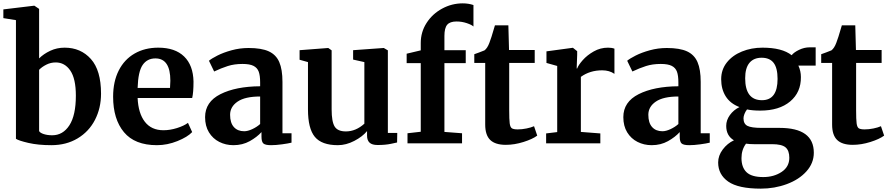

<svg xmlns="http://www.w3.org/2000/svg" viewBox="-20 -854 5296 1144"><path d="M0 -798 183 -820H185L213 -801V-506Q240 -533 279.5 -551.5Q319 -570 365 -570Q461 -570 521.5 -502.5Q582 -435 582 -296Q582 -210 546 -140Q510 -70 442.5 -29.5Q375 11 286 11Q207 11 149 -2.5Q91 -16 75 -27V-734L0 -746ZM213 -438V-73Q219 -62 241 -55Q263 -48 291 -48Q355 -48 393.5 -107.5Q432 -167 432 -284Q432 -385 399 -433.5Q366 -482 312 -482Q282 -482 255.5 -468.5Q229 -455 213 -438Z M654 -278Q654 -368 687.5 -434Q721 -500 782 -535Q843 -570 923 -570Q1023 -570 1077 -517.5Q1131 -465 1133 -368Q1133 -302 1125 -270H800Q804 -179 843 -128.5Q882 -78 954 -78Q993 -78 1034.5 -91Q1076 -104 1100 -122L1125 -67Q1098 -38 1037.5 -13.5Q977 11 915 11Q783 11 718.5 -66.5Q654 -144 654 -278ZM993 -330Q995 -358 995 -373Q995 -506 906 -506Q857 -506 830 -467Q803 -428 800 -330Z M1530 -340V-363Q1530 -404 1521.5 -427Q1513 -450 1490.5 -461.5Q1468 -473 1425 -473Q1376 -473 1337 -460.5Q1298 -448 1256 -428L1225 -492Q1240 -505 1275.5 -523Q1311 -541 1360 -554.5Q1409 -568 1461 -568Q1538 -568 1581.5 -548Q1625 -528 1644 -484Q1663 -440 1663 -366V-60H1717V-4Q1697 1 1660 6Q1623 11 1595 11Q1561 11 1549.5 1Q1538 -9 1538 -40V-67Q1511 -37 1468 -13Q1425 11 1371 11Q1325 11 1286.5 -8.5Q1248 -28 1225 -65.5Q1202 -103 1202 -156Q1202 -247 1293.5 -293Q1385 -339 1530 -340ZM1530 -115V-279Q1440 -279 1395.5 -248.5Q1351 -218 1351 -170Q1351 -122 1373.5 -97Q1396 -72 1435 -72Q1456 -72 1483 -84.5Q1510 -97 1530 -115Z M2167 -46V-73Q2140 -40 2091 -14.5Q2042 11 1993 11Q1897 11 1856 -38.5Q1815 -88 1815 -202V-484L1765 -498V-555L1935 -568H1936L1956 -554V-202Q1956 -129 1974 -100Q1992 -71 2041 -71Q2100 -71 2151 -117V-484L2084 -499V-555L2265 -568H2267L2291 -554V-62H2347L2346 -5Q2342 -4 2309 3Q2276 10 2230 10Q2197 10 2182 -4Q2167 -18 2167 -46Z M2487 -478H2403V-534L2487 -554V-598Q2487 -663 2521.5 -717Q2556 -771 2614 -802.5Q2672 -834 2737 -834Q2771 -834 2801 -824V-696Q2791 -706 2761.5 -716Q2732 -726 2700 -726Q2661 -726 2644.5 -706.5Q2628 -687 2628 -640V-555H2755V-478H2628V-68L2733 -60V0H2408V-60L2487 -69Z M2871 -112V-479H2806V-531Q2814 -534 2835 -541.5Q2856 -549 2867 -554Q2884 -567 2896 -599Q2905 -620 2929 -703H3009L3013 -556H3166V-479H3014V-198Q3014 -142 3017 -119Q3020 -96 3030 -89.5Q3040 -83 3065 -83Q3090 -83 3117 -88.5Q3144 -94 3162 -102L3181 -46Q3153 -25 3099 -8Q3045 9 2994 9Q2931 9 2901 -20Q2871 -49 2871 -112Z M3234 -59 3300 -67V-461L3236 -479V-548L3391 -569H3394L3419 -549V-527L3416 -446H3419Q3426 -466 3452 -495.5Q3478 -525 3517.5 -547.5Q3557 -570 3603 -570Q3625 -570 3641 -564V-414Q3611 -435 3568 -435Q3495 -435 3441 -396V-68L3557 -59V0H3234Z M4022 -340V-363Q4022 -404 4013.5 -427Q4005 -450 3982.5 -461.5Q3960 -473 3917 -473Q3868 -473 3829 -460.5Q3790 -448 3748 -428L3717 -492Q3732 -505 3767.5 -523Q3803 -541 3852 -554.5Q3901 -568 3953 -568Q4030 -568 4073.5 -548Q4117 -528 4136 -484Q4155 -440 4155 -366V-60H4209V-4Q4189 1 4152 6Q4115 11 4087 11Q4053 11 4041.5 1Q4030 -9 4030 -40V-67Q4003 -37 3960 -13Q3917 11 3863 11Q3817 11 3778.5 -8.5Q3740 -28 3717 -65.5Q3694 -103 3694 -156Q3694 -247 3785.5 -293Q3877 -339 4022 -340ZM4022 -115V-279Q3932 -279 3887.5 -248.5Q3843 -218 3843 -170Q3843 -122 3865.5 -97Q3888 -72 3927 -72Q3948 -72 3975 -84.5Q4002 -97 4022 -115Z M4259 114Q4259 73 4286.5 36.5Q4314 0 4353 -18Q4307 -45 4307 -104Q4307 -138 4329 -168.5Q4351 -199 4386 -216Q4331 -237 4304 -280Q4277 -323 4277 -382Q4277 -439 4310.5 -481.5Q4344 -524 4400.5 -547Q4457 -570 4523 -570Q4640 -570 4697 -525Q4710 -542 4741 -557Q4772 -572 4805 -572H4840V-463H4737Q4752 -431 4752 -395Q4753 -304 4688 -249.5Q4623 -195 4510 -195Q4463 -195 4431 -202Q4421 -189 4415.5 -174.5Q4410 -160 4410 -149Q4410 -116 4433.5 -104Q4457 -92 4518 -92H4625Q4829 -92 4829 56Q4829 118 4785 167Q4741 216 4668 243Q4595 270 4513 270Q4379 270 4319 228Q4259 186 4259 114ZM4613 -384Q4613 -449 4589.5 -479.5Q4566 -510 4518 -510Q4471 -510 4445.5 -479.5Q4420 -449 4420 -388Q4420 -257 4520 -257Q4613 -257 4613 -384ZM4683 86Q4683 43 4660.5 24Q4638 5 4580 5H4471Q4446 5 4425 2Q4398 38 4398 88Q4398 143 4428 172Q4458 201 4528 201Q4591 201 4637 170.5Q4683 140 4683 86Z M4938 -112V-479H4873V-531Q4881 -534 4902 -541.5Q4923 -549 4934 -554Q4951 -567 4963 -599Q4972 -620 4996 -703H5076L5080 -556H5233V-479H5081V-198Q5081 -142 5084 -119Q5087 -96 5097 -89.5Q5107 -83 5132 -83Q5157 -83 5184 -88.5Q5211 -94 5229 -102L5248 -46Q5220 -25 5166 -8Q5112 9 5061 9Q4998 9 4968 -20Q4938 -49 4938 -112Z"/></svg>

Font: Koeln Type Serif
Style: Bold
Weight: 700
Designer: Eben Sorkin
Foundry: Eben Sorkin
Version: Version 2.002